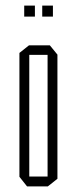

<svg xmlns="http://www.w3.org/2000/svg" viewBox="-20 -662 272 682"><path d="M84 -467V-501H157L184 -468V-467ZM76 0 49 -34V-35H149V0ZM49 -35V-474L83 -501H84V-35ZM149 0V-467H184V-27L150 0ZM130 -603V-642H168V-603ZM66 -603V-642H104V-603Z"/></svg>

Font: Foldit ExtraLight
Style: Regular
Weight: 250
Version: Version 1.003